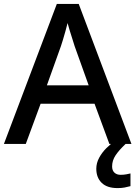

<svg xmlns="http://www.w3.org/2000/svg" viewBox="-20 -737 694 983"><path d="M540 0 464 -206H188L112 0H0L271 -717H383L653 0ZM362 -501Q359 -512 351.5 -534.5Q344 -557 337 -580.5Q330 -604 326 -619Q321 -599 314.5 -575.5Q308 -552 302 -532.5Q296 -513 292 -501L220 -300H434ZM554 115Q554 136 566 147Q578 158 597 158Q614 158 626.5 155.5Q639 153 648 151V216Q633 220 618 223Q603 226 582 226Q528 226 500.5 199Q473 172 473 127Q473 98 487.5 71Q502 44 524.5 21.5Q547 -1 570 -16L623 0Q589 32 571.5 58.5Q554 85 554 115Z"/></svg>

Font: Noto Sans Hebrew Medium
Style: Regular
Weight: 500
Designer: Monotype Design Team
Foundry: Monotype Imaging Inc.
Version: Version 2.003